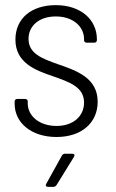

<svg xmlns="http://www.w3.org/2000/svg" viewBox="-20 -528 453 747"><path d="M200 5C297 5 360 -50 360 -132C360 -225 278 -253 206 -278C144 -300 91 -319 91 -377C91 -428 133 -464 197 -464C264 -464 307 -425 307 -376V-372C307 -366 311 -362 317 -362H347C353 -362 357 -366 357 -372V-375C357 -452 294 -508 197 -508C103 -508 40 -457 40 -374C40 -284 116 -255 187 -231C249 -209 307 -190 307 -129C307 -76 265 -38 200 -38C132 -38 88 -78 88 -125V-133C88 -139 84 -143 78 -143H47C41 -143 37 -139 37 -133V-124C37 -51 101 5 200 5ZM167 199H188C193 199 197 196 200 192L268 82C272 75 269 70 261 70H233C228 70 223 73 221 77L160 187C156 194 159 199 167 199Z"/></svg>

Font: Barlow Semi Condensed Light
Style: Regular
Weight: 300
Width: 4
Designer: Jeremy Tribby
Foundry: Tribby Type
Version: Version 1.422;hotconv 1.0.109;makeotfexe 2.5.65596